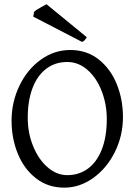

<svg xmlns="http://www.w3.org/2000/svg" viewBox="-20 -864 640 899"><path d="M34.2 -298.8Q34.2 -386.2 71 -462.6Q107.9 -539.1 170.9 -584.5Q233.9 -629.9 309.1 -629.9Q386.2 -629.9 442.1 -585.7Q498 -541.5 526.9 -469.7Q555.7 -397.9 555.7 -315.9Q555.7 -229 518.1 -152.8Q480.5 -76.7 417 -31Q353.5 14.6 280.8 14.6Q205.1 14.6 149.2 -28.6Q93.3 -71.8 63.7 -143.6Q34.2 -215.3 34.2 -298.8ZM109.9 -313Q109.9 -241.2 135.3 -179.2Q160.6 -117.2 203.1 -80.6Q245.6 -43.9 294.9 -43.9Q349.6 -43.9 391.4 -74.2Q433.1 -104.5 456.5 -163.8Q480 -223.1 480 -307.1Q480 -375 456.5 -436.5Q433.1 -498 390.6 -535.9Q348.1 -573.7 294.9 -573.7Q237.8 -573.7 196 -541.7Q154.3 -509.8 132.1 -450.9Q109.9 -392.1 109.9 -313ZM135.7 -786.1 139.6 -808.1Q148.4 -817.4 171.9 -830.1Q195.3 -842.8 197.8 -844.2L386.7 -689.5Q384.3 -686.5 380.4 -680.9Q376.5 -675.3 373 -672.6Q369.6 -669.9 364.7 -667.5Z"/></svg>

Font: David Libre
Style: Regular
Weight: 400
Version: Version 1.000